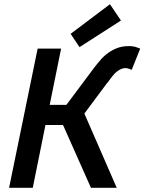

<svg xmlns="http://www.w3.org/2000/svg" viewBox="-20 -888 683 908"><path d="M158 -658H269L215 -392H294L409 -546Q417 -557 425 -567.5Q433 -578 442 -589Q460 -612 480 -629Q502 -647 528.5 -658.5Q555 -670 590 -670Q612 -670 630 -663L643 -658L603 -558L589 -563Q582 -566 573 -566Q550 -566 524 -542Q519 -536 513.5 -530Q508 -524 503 -517Q498 -510 493.5 -503.5Q489 -497 484 -492L379 -351L532 0H410L278 -297H195L135 0H23ZM314 -728 500 -868 552 -791 356 -665Z"/></svg>

Font: Codetta
Style: Bold Italic
Weight: 700
Italic angle: -11°
Designer: Ulrich Proeller
Foundry: PROSA GmbH
Version: Version 2.00;September 29, 2018;FontCreator 11.5.0.2427 64-b